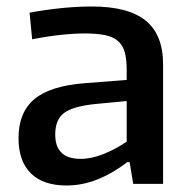

<svg xmlns="http://www.w3.org/2000/svg" viewBox="-20 -566 589 591"><path d="M228 -77Q262 -77 299 -92Q336 -107 370 -130V-255L275 -246Q205 -239 177.5 -218.5Q150 -198 150 -152Q150 -77 228 -77ZM185 5Q113 5 75 -32.5Q37 -70 37 -141Q37 -220 86 -261Q135 -302 242 -310L370 -320V-349Q370 -382 364.5 -403.5Q359 -425 344.5 -438.5Q330 -452 305 -457.5Q280 -463 242 -463Q207 -463 165.5 -458.5Q124 -454 79 -445L71 -527Q175 -546 263 -546Q375 -546 428.5 -502.5Q482 -459 482 -368V0H390L379 -67H372Q326 -32 279.5 -13.5Q233 5 185 5Z"/></svg>

Font: EncodeSans
Style: Medium
Weight: 500
Designer: Pablo Impallari, Andres Torresi
Foundry: Pablo Impallari, Andres Torresi
Version: Version 1.000; ttfautohint (v1.4.1)